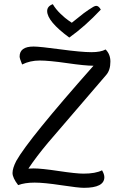

<svg xmlns="http://www.w3.org/2000/svg" viewBox="-20 -890 551 920"><path d="M312 -710Q206 -788 206 -837Q206 -860 233 -870Q247 -846 270 -824Q293 -802 308 -792L324 -781Q331 -786 351 -802.5Q371 -819 380.5 -826Q390 -833 404.5 -843Q419 -853 427.5 -857.5Q436 -862 441 -862Q453 -862 463 -844Q388 -764 312 -710ZM141 -667Q170 -667 270 -653.5Q370 -640 418 -640Q463 -640 486 -653Q509 -630 509 -595Q509 -554 489 -531L210 -206Q153 -138 116 -82Q124 -83 141 -83Q178 -83 261.5 -70.5Q345 -58 380 -58Q438 -58 469 -74Q480 -55 480 -41Q480 10 382 10Q356 10 273.5 -2.5Q191 -15 146 -15Q99 -15 67 -3Q40 -38 40 -61Q40 -84 58 -119Q117 -224 428 -575Q388 -575 301.5 -587.5Q215 -600 170 -600Q124 -600 86 -581Q74 -610 74 -619Q74 -667 141 -667Z"/></svg>

Font: Overlock
Style: Italic
Weight: 400
Designer: Dario Muhafara
Foundry: Dario Manuel Muhafara
Version: Version 1.001